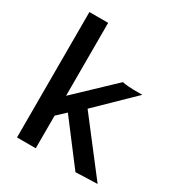

<svg xmlns="http://www.w3.org/2000/svg" viewBox="-162 -776 824 887"><g transform="rotate(30 250.0 -332.5)"><path d="M371 4 203 -217 157 -174V0H57V-669H157V-280L353 -466Q366 -463 384 -461.5Q402 -460 415 -460H460L273 -278L487 0Z"/></g></svg>

Font: Inconsolata SemiBold
Style: Regular
Weight: 600
Monospace: yes
Designer: Raph Levien, Cyreal, Brenton Simpson
Foundry: Raph Levien, Cyreal, Google
Version: Version 3.100; ttfautohint (v1.8.4.7-5d5b)